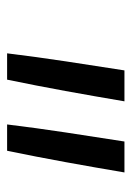

<svg xmlns="http://www.w3.org/2000/svg" viewBox="65 -877 370 540"><g transform="rotate(90 250.0 -607.0)"><path d="M330 -442Q340 -524 352.5 -606.5Q365 -689 378 -772H465Q451 -689 436 -606.5Q421 -524 404 -442ZM130 -442Q140 -524 152.5 -606.5Q165 -689 178 -772H265Q251 -689 236 -606.5Q221 -524 204 -442Z"/></g></svg>

Font: Iosevka SS04
Style: Italic
Weight: 400
Italic angle: -9°
Monospace: yes
Designer: Belleve Invis
Foundry: Belleve Invis
Version: Version 19.0.0; ttfautohint (v1.8.4)